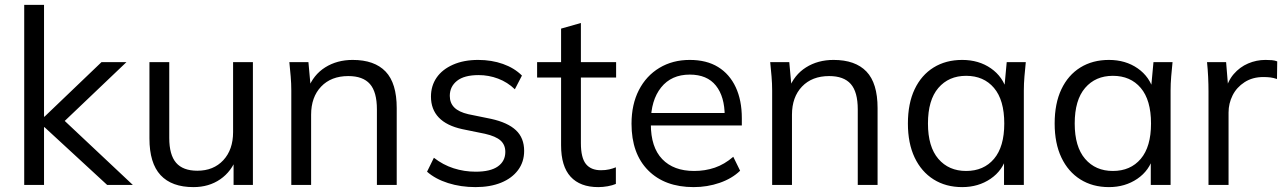

<svg xmlns="http://www.w3.org/2000/svg" viewBox="-20 -756 5247 785"><path d="M79 0V-736H160V-279H162L395 -502H497L222 -240L224 -281L523 0H418L162 -236H160V0Z M771 9Q682 9 636.5 -40Q591 -89 591 -190V-502H672V-192Q672 -123 700 -90.5Q728 -58 787 -58Q853 -58 893 -101Q933 -144 933 -216V-502H1014V0H935V-113H948Q927 -55 880.5 -23Q834 9 771 9Z M1171 0V-386Q1171 -414 1168.5 -443.5Q1166 -473 1163 -502H1241L1251 -392H1239Q1261 -450 1309.5 -480.5Q1358 -511 1422 -511Q1511 -511 1556.5 -463.5Q1602 -416 1602 -314V0H1521V-309Q1521 -380 1492.5 -412.5Q1464 -445 1404 -445Q1334 -445 1293 -402Q1252 -359 1252 -287V0Z M1924 9Q1864 9 1812 -7.5Q1760 -24 1726 -54L1754 -111Q1791 -82 1834.5 -68Q1878 -54 1925 -54Q1985 -54 2015.5 -75.5Q2046 -97 2046 -135Q2046 -164 2026.5 -181.5Q2007 -199 1963 -209L1870 -228Q1806 -242 1774 -275.5Q1742 -309 1742 -361Q1742 -405 1765 -438.5Q1788 -472 1832 -491.5Q1876 -511 1935 -511Q1990 -511 2036.5 -494.5Q2083 -478 2114 -447L2085 -391Q2055 -420 2016.5 -434.5Q1978 -449 1937 -449Q1878 -449 1848.5 -425.5Q1819 -402 1819 -364Q1819 -335 1837.5 -316.5Q1856 -298 1895 -289L1988 -270Q2056 -255 2089.5 -223.5Q2123 -192 2123 -139Q2123 -94 2098 -60.5Q2073 -27 2028.5 -9Q1984 9 1924 9Z M2426 9Q2352 9 2313 -33.5Q2274 -76 2274 -162V-439H2176V-502H2274V-639L2355 -662V-502H2499V-439H2355V-171Q2355 -111 2375.5 -85.5Q2396 -60 2437 -60Q2456 -60 2471 -63.5Q2486 -67 2498 -72V-4Q2484 2 2464.5 5.5Q2445 9 2426 9Z M2816 9Q2698 9 2630 -59.5Q2562 -128 2562 -250Q2562 -329 2592 -387.5Q2622 -446 2676 -478.5Q2730 -511 2800 -511Q2869 -511 2916 -482Q2963 -453 2988 -399.5Q3013 -346 3013 -273V-243H2624V-294H2960L2943 -281Q2943 -361 2907 -406Q2871 -451 2800 -451Q2725 -451 2683 -398.5Q2641 -346 2641 -257V-248Q2641 -154 2687.5 -105.5Q2734 -57 2818 -57Q2863 -57 2902.5 -70.5Q2942 -84 2978 -115L3006 -58Q2973 -26 2922.5 -8.5Q2872 9 2816 9Z M3137 0V-386Q3137 -414 3134.5 -443.5Q3132 -473 3129 -502H3207L3217 -392H3205Q3227 -450 3275.5 -480.5Q3324 -511 3388 -511Q3477 -511 3522.5 -463.5Q3568 -416 3568 -314V0H3487V-309Q3487 -380 3458.5 -412.5Q3430 -445 3370 -445Q3300 -445 3259 -402Q3218 -359 3218 -287V0Z M3914 9Q3847 9 3797 -22.5Q3747 -54 3719.5 -112Q3692 -170 3692 -251Q3692 -333 3719.5 -391Q3747 -449 3797 -480Q3847 -511 3914 -511Q3982 -511 4031.5 -476.5Q4081 -442 4097 -383H4085L4096 -502H4174Q4171 -473 4168.5 -443.5Q4166 -414 4166 -386V0H4085V-118H4096Q4080 -59 4030 -25Q3980 9 3914 9ZM3930 -57Q4002 -57 4044 -106.5Q4086 -156 4086 -251Q4086 -347 4044 -396.5Q4002 -446 3930 -446Q3859 -446 3816.5 -396.5Q3774 -347 3774 -251Q3774 -156 3816.5 -106.5Q3859 -57 3930 -57Z M4514 9Q4447 9 4397 -22.5Q4347 -54 4319.5 -112Q4292 -170 4292 -251Q4292 -333 4319.5 -391Q4347 -449 4397 -480Q4447 -511 4514 -511Q4582 -511 4631.5 -476.5Q4681 -442 4697 -383H4685L4696 -502H4774Q4771 -473 4768.5 -443.5Q4766 -414 4766 -386V0H4685V-118H4696Q4680 -59 4630 -25Q4580 9 4514 9ZM4530 -57Q4602 -57 4644 -106.5Q4686 -156 4686 -251Q4686 -347 4644 -396.5Q4602 -446 4530 -446Q4459 -446 4416.5 -396.5Q4374 -347 4374 -251Q4374 -156 4416.5 -106.5Q4459 -57 4530 -57Z M4921 0V-381Q4921 -411 4919.5 -442Q4918 -473 4915 -502H4993L5003 -380L4989 -379Q4999 -424 5024 -453Q5049 -482 5083 -496.5Q5117 -511 5154 -511Q5169 -511 5180.5 -510Q5192 -509 5202 -505L5201 -433Q5186 -438 5173.5 -439.5Q5161 -441 5145 -441Q5101 -441 5068.5 -420Q5036 -399 5019.5 -366Q5003 -333 5003 -296V0Z"/></svg>

Font: Mulish ExtraLight
Style: Regular
Weight: 400
Version: Version 3.603